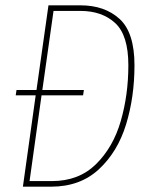

<svg xmlns="http://www.w3.org/2000/svg" viewBox="-20 -701 568 721"><path d="M485 -456Q485 -337 453.5 -234Q422 -131 351.5 -65.5Q281 0 172 0H66L114 -343H39L42 -363H117L162 -681H282Q373 -681 429 -630Q485 -579 485 -456ZM462 -456Q462 -569 412.5 -614.5Q363 -660 282 -660H181L139 -363H295L292 -343H136L91 -21H175Q276 -21 340.5 -84.5Q405 -148 433.5 -246.5Q462 -345 462 -456Z"/></svg>

Font: Fira Sans Extra Condensed Thin
Style: Italic
Weight: 250
Width: 3
Italic angle: -8°
Designer: Carrois Corporate & Edenspiekermann AG
Foundry: Carrois Corporate GbR & Edenspiekermann AG
Version: Version 4.203